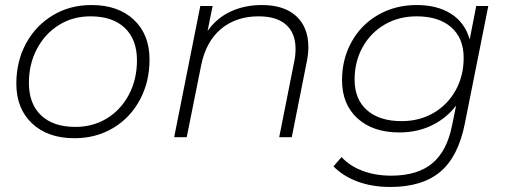

<svg xmlns="http://www.w3.org/2000/svg" viewBox="-20 -546 2016 764"><path d="M45 -213Q45 -302 83.5 -373Q122 -444 190 -485Q258 -526 344 -526Q450 -526 512.5 -467.5Q575 -409 575 -309Q575 -220 536.5 -148.5Q498 -77 430 -36.5Q362 4 276 4Q170 4 107.5 -55Q45 -114 45 -213ZM525 -306Q525 -389 476.5 -435Q428 -481 340 -481Q270 -481 214.5 -446.5Q159 -412 127 -351.5Q95 -291 95 -216Q95 -133 143.5 -87Q192 -41 280 -41Q350 -41 405.5 -75Q461 -109 493 -169.5Q525 -230 525 -306Z M1207 -359Q1207 -332 1201 -302L1141 0H1091L1151 -302Q1156 -325 1156 -352Q1156 -414 1118.5 -447.5Q1081 -481 1009 -481Q919 -481 859 -430.5Q799 -380 780 -284L723 0H673L777 -522H826L806 -423Q843 -475 898.5 -500.5Q954 -526 1022 -526Q1111 -526 1159 -481.5Q1207 -437 1207 -359Z M1923 -522 1830 -56Q1804 77 1732 137.5Q1660 198 1533 198Q1461 198 1403 176.5Q1345 155 1307 116L1339 79Q1371 114 1422 133.5Q1473 153 1537 153Q1641 153 1700 104Q1759 55 1779 -48L1795 -126Q1756 -75 1698 -47Q1640 -19 1569 -19Q1464 -19 1402.5 -75Q1341 -131 1341 -227Q1341 -311 1379 -379.5Q1417 -448 1485 -487Q1553 -526 1638 -526Q1720 -526 1775 -491Q1830 -456 1849 -389L1875 -522ZM1825 -316Q1825 -394 1775.5 -437.5Q1726 -481 1638 -481Q1567 -481 1511 -448.5Q1455 -416 1423 -358.5Q1391 -301 1391 -229Q1391 -151 1440.5 -107.5Q1490 -64 1578 -64Q1649 -64 1705 -96.5Q1761 -129 1793 -186.5Q1825 -244 1825 -316Z"/></svg>

Font: Idrija
Style: Italic
Weight: 300
Italic angle: -11.3°
Designer: Julieta Ulanovsky
Foundry: Julieta Ulanovsky
Version: Version 7.200